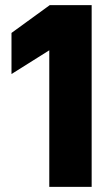

<svg xmlns="http://www.w3.org/2000/svg" viewBox="-20 -732 416 752"><path d="M25 -442 173 -535V0H339V-712H175L25 -603Z"/></svg>

Font: Asimov Pro
Style: Ult
Weight: 900
Designer: Google
Version: Version 2.000980; 2014